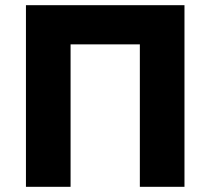

<svg xmlns="http://www.w3.org/2000/svg" viewBox="-20 -720 811 740"><path d="M519 -549H252V0H80V-700H691V0H519Z"/></svg>

Font: Jost*
Style: Bold
Weight: 700
Version: Version 3.7